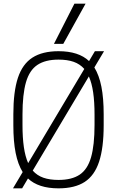

<svg xmlns="http://www.w3.org/2000/svg" viewBox="-20 -1020 640 1050"><path d="M51 10 104 -79Q78 -121 65.5 -184Q53 -247 53 -335V-395Q53 -519 78 -594.5Q103 -670 157.5 -705Q212 -740 300 -740Q410 -740 467 -686L499 -740H549L496 -651Q522 -609 534.5 -546Q547 -483 547 -395V-335Q547 -212 522 -136Q497 -60 443 -25Q389 10 300 10Q190 10 133 -44L101 10ZM300 -36Q373 -36 416 -65Q459 -94 478 -160Q497 -226 497 -337V-393Q497 -463 489.5 -514.5Q482 -566 466 -602L159 -87Q183 -60 217.5 -48Q252 -36 300 -36ZM134 -128 441 -643Q417 -670 382.5 -682Q348 -694 300 -694Q228 -694 184.5 -665Q141 -636 122 -570Q103 -504 103 -393V-337Q103 -267 110.5 -215.5Q118 -164 134 -128ZM326 -780H275L387 -1000H448Z"/></svg>

Font: M PLUS Code Latin 60 Light
Style: Regular
Weight: 300
Width: 7
Monospace: yes
Designer: Coji Morishita
Foundry: UNDERFOREST DESIGN
Version: Version 1.005; ttfautohint (v1.8.3)